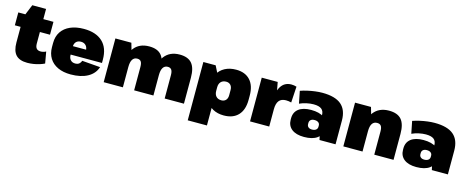

<svg xmlns="http://www.w3.org/2000/svg" viewBox="-40 -1388 5582 2290"><g transform="rotate(15 2751.0 -243.0)"><path d="M265 13Q169 13 124 -36Q79 -85 79 -188V-500L147 -666H317V-238Q317 -198 333.5 -178.5Q350 -159 385 -159Q400 -159 417 -163Q434 -167 450 -176L475 -34Q449 -21 414 -10Q379 1 340.5 7Q302 13 265 13ZM8 -540H442V-381H8Z M801 13Q709 13 642 -18Q575 -49 539 -107Q503 -165 503 -245V-295Q503 -376 541 -433.5Q579 -491 649.5 -522Q720 -553 816 -553Q965 -553 1046.5 -477.5Q1128 -402 1128 -256V-216H698V-320H941L905 -282V-306Q905 -348 882.5 -372Q860 -396 822 -396Q784 -396 762.5 -374Q741 -352 741 -312V-214Q741 -174 762 -150.5Q783 -127 820 -127Q851 -127 869 -142Q887 -157 894 -180L1119 -162Q1092 -78 1009.5 -32.5Q927 13 801 13Z M1960 -287Q1960 -333 1945.5 -354Q1931 -375 1899 -375Q1861 -375 1841 -344Q1821 -313 1821 -250L1747 -163V-221Q1747 -382 1812 -467.5Q1877 -553 2000 -553Q2102 -553 2150 -497Q2198 -441 2198 -320V0H1960ZM1207 -540H1404L1444 -401V0H1207ZM1583 -287Q1583 -333 1569 -354Q1555 -375 1522 -375Q1484 -375 1464 -344Q1444 -313 1444 -250L1371 -163V-221Q1371 -382 1435.5 -467.5Q1500 -553 1623 -553Q1726 -553 1773.5 -497Q1821 -441 1821 -320V0H1583Z M2691 13Q2613 13 2555.5 -19Q2498 -51 2466.5 -110.5Q2435 -170 2434 -251V-290Q2435 -372 2467 -431Q2499 -490 2558 -521.5Q2617 -553 2696 -553Q2808 -553 2869.5 -486Q2931 -419 2931 -296V-244Q2931 -120 2868.5 -53.5Q2806 13 2691 13ZM2293 -540H2445L2530 -371V180H2293ZM2618 -154Q2652 -154 2672.5 -176Q2693 -198 2693 -237V-301Q2693 -340 2672.5 -362Q2652 -384 2618 -384Q2577 -384 2553.5 -359.5Q2530 -335 2530 -291V-248Q2530 -204 2553 -179Q2576 -154 2618 -154Z M3014 -540H3211L3251 -325V0H3014ZM3204 -263Q3204 -406 3247.5 -479.5Q3291 -553 3378 -553Q3394 -553 3410.5 -550.5Q3427 -548 3442 -543L3430 -345Q3397 -354 3364 -354Q3307 -354 3279 -319Q3251 -284 3251 -212Z M3824 -211V-293Q3824 -344 3793 -368.5Q3762 -393 3695 -393Q3653 -393 3607.5 -383Q3562 -373 3523 -355L3493 -506Q3532 -520 3578.5 -530.5Q3625 -541 3672 -547Q3719 -553 3760 -553Q3919 -553 3994.5 -488.5Q4070 -424 4070 -293V0H3872ZM3682 13Q3584 13 3530.5 -29Q3477 -71 3477 -147V-162Q3477 -238 3531 -279.5Q3585 -321 3684 -321Q3787 -321 3844 -280Q3901 -239 3901 -163V-148Q3901 -71 3844 -29Q3787 13 3682 13ZM3752 -97Q3783 -97 3801 -111Q3819 -125 3819 -150V-164Q3819 -188 3801.5 -201.5Q3784 -215 3753 -215Q3724 -215 3707.5 -201Q3691 -187 3691 -163V-149Q3691 -125 3707 -111Q3723 -97 3752 -97Z M4548 -287Q4548 -333 4533 -354Q4518 -375 4484 -375Q4444 -375 4423.5 -344Q4403 -313 4403 -250L4330 -163V-221Q4330 -383 4395.5 -468Q4461 -553 4584 -553Q4689 -553 4737.5 -497Q4786 -441 4786 -320V0H4548ZM4166 -540H4363L4403 -401V0H4166Z M5211 -211V-293Q5211 -344 5180 -368.5Q5149 -393 5082 -393Q5040 -393 4994.5 -383Q4949 -373 4910 -355L4880 -506Q4919 -520 4965.5 -530.5Q5012 -541 5059 -547Q5106 -553 5147 -553Q5306 -553 5381.5 -488.5Q5457 -424 5457 -293V0H5259ZM5069 13Q4971 13 4917.5 -29Q4864 -71 4864 -147V-162Q4864 -238 4918 -279.5Q4972 -321 5071 -321Q5174 -321 5231 -280Q5288 -239 5288 -163V-148Q5288 -71 5231 -29Q5174 13 5069 13ZM5139 -97Q5170 -97 5188 -111Q5206 -125 5206 -150V-164Q5206 -188 5188.5 -201.5Q5171 -215 5140 -215Q5111 -215 5094.5 -201Q5078 -187 5078 -163V-149Q5078 -125 5094 -111Q5110 -97 5139 -97Z"/></g></svg>

Font: Pathway Extreme SemiCondensed Black
Style: Regular
Weight: 900
Width: 4
Version: Version 1.001;gftools[0.9.26]